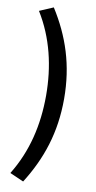

<svg xmlns="http://www.w3.org/2000/svg" viewBox="-110 -931 559 1122"><g transform="rotate(10 169.0 -369.5)"><path d="M32 111 114 147C211 -7 266 -169 266 -370C266 -569 211 -733 114 -886L32 -851C121 -707 159 -543 159 -370C159 -196 121 -33 32 111Z"/></g></svg>

Font: Bithumb Trading Sans Semibold
Style: Regular
Weight: 600
Designer: Ham Hyungwon
Foundry: Bithumb
Version: Version 0.500;FEAKit 1.0